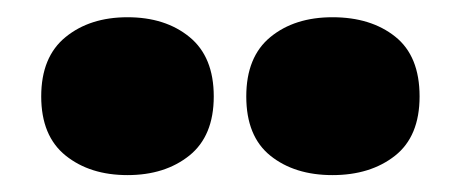

<svg xmlns="http://www.w3.org/2000/svg" viewBox="-20 -736 540 225"><path d="M129.4 -530.8Q85.4 -530.8 56.9 -553.7Q28.3 -576.7 28.3 -623Q28.3 -669.4 56.9 -692.6Q85.4 -715.8 129.4 -715.8Q173.8 -715.8 202.1 -692.6Q230.5 -669.4 230.5 -623Q230.5 -576.7 201.9 -553.7Q173.3 -530.8 129.4 -530.8ZM369.6 -530.8Q325.2 -530.8 296.9 -553.5Q268.6 -576.2 268.6 -623Q268.6 -669.4 296.9 -692.6Q325.2 -715.8 369.6 -715.8Q414.6 -715.8 443.1 -693.1Q471.7 -670.4 471.7 -623Q471.7 -576.2 442.9 -553.5Q414.1 -530.8 369.6 -530.8Z"/></svg>

Font: Caprasimo
Style: Regular
Weight: 400
Designer: The DocRepair Project, Phaedra Charles, Flavia Zimbardi
Foundry: Google
Version: Version 1.001